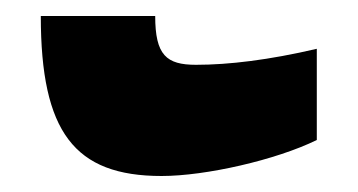

<svg xmlns="http://www.w3.org/2000/svg" viewBox="-20 -398 447 240"><path d="M182 -178C237 -178 325 -198 376 -223V-337C316 -323 266 -317 225 -317C188 -317 174 -329 174 -378H31C31 -233 73 -178 182 -178Z"/></svg>

Font: Noto Sans Armenian Condensed Black
Style: Regular
Weight: 900
Width: 3
Designer: Monotype Design Team
Foundry: Monotype Imaging Inc.
Version: Version 2.008